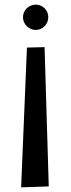

<svg xmlns="http://www.w3.org/2000/svg" viewBox="-20 -608 305 827"><path d="M190 195 172 -405 96 -403 71 199ZM79 -534C79 -504 104 -479 134 -479C164 -479 188 -504 188 -534C188 -564 164 -588 134 -588C104 -588 79 -564 79 -534Z"/></svg>

Font: McLaren
Style: Regular
Weight: 400
Designer: Astigmatic (AOETI)
Foundry: Astigmatic (AOETI)
Version: Version 1.000